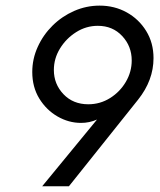

<svg xmlns="http://www.w3.org/2000/svg" viewBox="-20 -653 561 673"><path d="M127.8 0 320.1 -234Q293.8 -222.2 263.9 -222.2Q220.8 -222.2 181.6 -244.8Q142.4 -267.4 117.7 -307.6Q93.1 -347.9 93.1 -400.7Q93.1 -446.5 112.2 -488.5Q131.2 -530.6 164.2 -563.2Q197.2 -595.8 239.9 -614.6Q282.6 -633.3 329.2 -633.3Q381.2 -633.3 424 -609.7Q466.7 -586.1 492.4 -544.4Q518.1 -502.8 518.1 -449.3Q518.1 -371.5 463.9 -303.5L221.5 0ZM289.6 -287.5Q331.2 -287.5 366 -309.4Q400.7 -331.2 421.2 -366.3Q441.7 -401.4 441.7 -441Q441.7 -491 408.3 -526.7Q375 -562.5 322.9 -562.5Q281.9 -562.5 246.9 -540.3Q211.8 -518.1 190.3 -483Q168.8 -447.9 168.8 -407.6Q168.8 -358.3 202.4 -322.9Q236.1 -287.5 289.6 -287.5Z"/></svg>

Font: Afacad
Style: Italic
Weight: 400
Italic angle: -14°
Designer: Kristian Moeller
Foundry: Dicotype
Version: Version 1.000